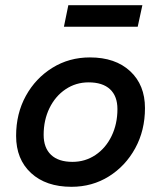

<svg xmlns="http://www.w3.org/2000/svg" viewBox="-20 -707 620 739"><path d="M255 12Q157 12 99.5 -41Q42 -94 42 -184Q42 -270 79.5 -338Q117 -406 181.5 -446Q246 -486 326 -486Q424 -486 481 -433Q538 -380 538 -291Q538 -205 500.5 -136.5Q463 -68 399 -28Q335 12 255 12ZM259 -84Q308 -84 347.5 -110.5Q387 -137 409.5 -183.5Q432 -230 432 -287Q432 -337 403.5 -363.5Q375 -390 321 -390Q272 -390 232.5 -363.5Q193 -337 170.5 -291Q148 -245 148 -188Q148 -138 176.5 -111Q205 -84 259 -84ZM226 -604 243 -687H528L510 -604Z"/></svg>

Font: Sometype Mono SemiBold
Style: Italic
Weight: 600
Italic angle: -12°
Designer: Ryoichi Tsunekawa
Foundry: Dharma Type
Version: Version 1.001